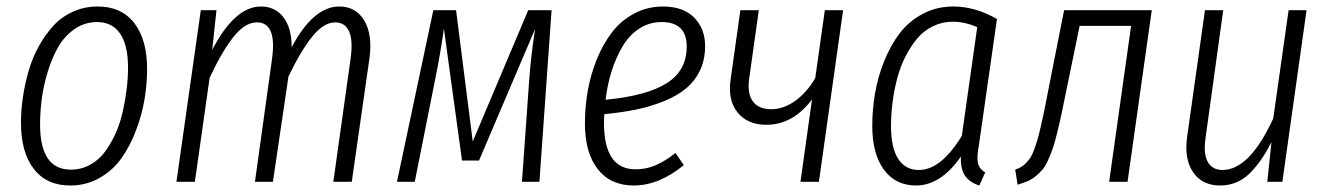

<svg xmlns="http://www.w3.org/2000/svg" viewBox="-20 -554 4048 585"><path d="M193.8 11.2Q121.6 11.2 82.8 -39.6Q43.9 -90.3 43.9 -180.2Q43.9 -217.8 49.6 -256.8Q55.2 -295.9 66.7 -336.2Q78.1 -376.5 97.4 -411.6Q116.7 -446.8 141.6 -474.4Q166.5 -502 201.7 -518.1Q236.8 -534.2 277.8 -534.2Q350.1 -534.2 389.2 -483.6Q428.2 -433.1 428.2 -344.2Q428.2 -298.8 420.4 -251.7Q412.6 -204.6 394.5 -157Q376.5 -109.4 350.3 -72.3Q324.2 -35.2 283.7 -12Q243.2 11.2 193.8 11.2ZM195.8 -37.1Q227.5 -37.1 254.6 -52Q281.7 -66.9 300.3 -92.3Q318.8 -117.7 332.8 -148.9Q346.7 -180.2 354.5 -216.1Q362.3 -252 366.2 -284.7Q370.1 -317.4 370.1 -348.1Q370.1 -416.5 345.9 -451.7Q321.8 -486.8 275.9 -486.8Q237.8 -486.8 207 -465.3Q176.3 -443.8 157.2 -410.6Q138.2 -377.4 125.2 -334.7Q112.3 -292 107.2 -252.2Q102.1 -212.4 102.1 -174.8Q102.1 -37.1 195.8 -37.1Z M1013.7 -534.2Q1064.5 -534.2 1090.1 -491Q1115.7 -447.8 1105.5 -375L1051.8 0H995.6L1047.9 -373Q1056.2 -430.2 1043.7 -458Q1031.2 -485.8 1001.5 -485.8Q965.8 -485.8 930.7 -441.7Q895.5 -397.5 858.9 -320.8L811.5 0H756.8L808.6 -373Q824.7 -485.8 762.7 -485.8Q726.1 -485.8 690.7 -440.7Q655.3 -395.5 618.7 -316.9L573.7 0H517.6L591.8 -522.9H639.6L626.5 -401.9Q695.3 -534.2 774.9 -534.2Q818.4 -534.2 843.5 -501.5Q868.7 -468.8 868.7 -410.2Q934.6 -534.2 1013.7 -534.2Z M1660.6 -522.9 1623.5 0H1570.3L1592.3 -309.1Q1597.2 -379.9 1610.4 -465.8L1439.5 -64.9H1387.7L1332.5 -466.8Q1321.8 -389.2 1304.7 -306.2L1243.7 0H1189.5L1300.3 -522.9H1369.6L1420.4 -123L1589.4 -522.9Z M2128.4 -413.1Q2128.4 -373 2113.3 -340.6Q2098.1 -308.1 2071.5 -285.6Q2044.9 -263.2 2005.6 -246.8Q1966.3 -230.5 1921.4 -220.9Q1876.5 -211.4 1821.3 -206.1Q1820.3 -197.3 1820.3 -179.2Q1820.3 -38.1 1916.5 -38.1Q1948.7 -38.1 1977.3 -50.3Q2005.9 -62.5 2038.1 -87.9L2063.5 -50.8Q1987.3 11.2 1911.1 11.2Q1840.3 11.2 1801.3 -38.6Q1762.2 -88.4 1762.2 -178.2Q1762.2 -228.5 1771 -278.1Q1779.8 -327.6 1798.8 -374.3Q1817.9 -420.9 1845.2 -456.3Q1872.6 -491.7 1912.6 -512.9Q1952.6 -534.2 2000.5 -534.2Q2061.5 -534.2 2095 -500.5Q2128.4 -466.8 2128.4 -413.1ZM1996.1 -486.8Q1958.5 -486.8 1927.7 -466.8Q1897 -446.8 1876.7 -412.4Q1856.4 -377.9 1843.5 -337.2Q1830.6 -296.4 1825.2 -250Q1950.7 -262.2 2011.5 -300.5Q2072.3 -338.9 2072.3 -412.1Q2072.3 -486.8 1996.1 -486.8Z M2548.8 -522.9 2475.1 0H2418.9L2454.1 -251Q2396 -173.8 2314.9 -173.8Q2257.3 -173.8 2227.1 -211.7Q2196.8 -249.5 2206.1 -312L2235.8 -522.9H2292L2262.7 -314.9Q2256.3 -269.5 2273.7 -245.4Q2291 -221.2 2330.1 -221.2Q2366.7 -221.2 2402.1 -246.1Q2437.5 -271 2463.9 -315.9L2493.2 -522.9Z M2884.8 -534.2Q2951.2 -534.2 3017.6 -496.1L2962.9 -113.8Q2956.1 -78.6 2959.2 -59.3Q2962.4 -40 2981.9 -28.8L2963.9 11.2Q2935.1 2.4 2920.7 -18.1Q2906.2 -38.6 2907.7 -77.1Q2846.7 11.2 2770.5 11.2Q2708.5 11.2 2673.1 -37.1Q2637.7 -85.4 2637.7 -169.9Q2637.7 -219.7 2646 -269Q2654.3 -318.4 2673.6 -366.7Q2692.9 -415 2720.7 -451.9Q2748.5 -488.8 2791 -511.5Q2833.5 -534.2 2884.8 -534.2ZM2882.8 -487.8Q2850.6 -487.8 2822.5 -474.1Q2794.4 -460.4 2774.4 -436.5Q2754.4 -412.6 2738.8 -381.8Q2723.1 -351.1 2713.6 -314.9Q2704.1 -278.8 2699.5 -242.4Q2694.8 -206.1 2694.8 -169.9Q2694.8 -104 2716.6 -70.1Q2738.3 -36.1 2779.8 -36.1Q2847.2 -36.1 2910.6 -140.1L2957.5 -471.2Q2919.9 -487.8 2882.8 -487.8Z M3489.3 -522.9 3415.5 0H3359.4L3426.3 -475.1H3269.5L3229.5 -280.8Q3220.2 -234.9 3214.4 -207.3Q3208.5 -179.7 3200.9 -148.9Q3193.4 -118.2 3187.5 -101.3Q3181.6 -84.5 3173.3 -65.9Q3165 -47.4 3156.7 -37.6Q3148.4 -27.8 3136.5 -17.8Q3124.5 -7.8 3111.3 -2.2Q3098.1 3.4 3080.6 8.8L3073.2 -37.1Q3084 -41 3091.6 -45.4Q3099.1 -49.8 3106.7 -57.9Q3114.3 -65.9 3119.4 -73.5Q3124.5 -81.1 3130.4 -96.7Q3136.2 -112.3 3140.6 -127Q3145 -141.6 3151.1 -168.2Q3157.2 -194.8 3162.4 -220Q3167.5 -245.1 3175.3 -286.1L3222.2 -522.9Z M3697.3 11.2Q3643.1 11.2 3615.2 -29.3Q3587.4 -69.8 3597.2 -138.2L3651.4 -522.9H3707L3653.3 -134.8Q3646 -85.4 3659.9 -60.8Q3673.8 -36.1 3705.1 -36.1Q3787.1 -36.1 3859.4 -192.9L3906.2 -522.9H3960.9L3887.2 0H3841.3L3854 -121.1Q3822.3 -58.6 3785.4 -23.7Q3748.5 11.2 3697.3 11.2Z"/></svg>

Font: Fira Sans Compressed Light
Style: Italic
Weight: 300
Width: 3
Italic angle: -8°
Designer: Carrois Corporate & Edenspiekermann AG
Foundry: Carrois Corporate GbR & Edenspiekermann AG
Version: Version 4.203;PS 004.203;hotconv 1.0.88;makeotf.lib2.5.64775